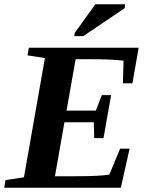

<svg xmlns="http://www.w3.org/2000/svg" viewBox="-27 -878 714 898"><path d="M183.1 -606.4 101.6 -619.1 107.9 -654.8H621.6L592.3 -488.3H547.9L550.8 -594.2Q497.6 -601.1 394 -601.1H326.7L284.2 -360.8H421.4L449.2 -433.1H492.7L457 -231.9H413.6L411.6 -306.2H274.4L230 -53.7H319.3Q442.9 -53.7 484.4 -61.5L534.7 -182.6H579.1L538.1 0H-7.3L-1.5 -35.6L85 -48.8ZM320.3 -709 323.2 -725.1 418.9 -857.9H558.1L556.2 -839.8L362.3 -709Z"/></svg>

Font: Tinos
Style: Bold Italic
Weight: 700
Italic angle: -16.333°
Designer: Steve Matteson
Foundry: Monotype Imaging Inc.
Version: Version 1.23